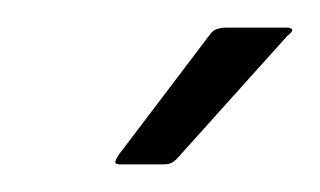

<svg xmlns="http://www.w3.org/2000/svg" viewBox="-20 -649 232 139"><path d="M67 -530Q63 -530 63.5 -532Q64 -534 66 -537L132 -624Q135 -629 144 -629H188Q191 -629 191.5 -627.5Q192 -626 188 -623L108 -534Q106 -532 104 -531Q102 -530 98 -530Z"/></svg>

Font: Glory Light
Style: Italic
Weight: 300
Italic angle: -12°
Version: Version 1.011